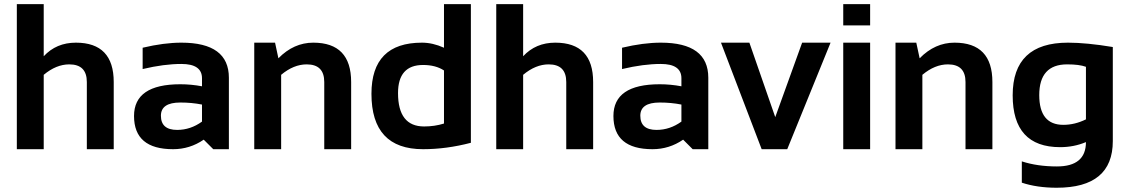

<svg xmlns="http://www.w3.org/2000/svg" viewBox="-20 -718 5436 924"><path d="M61 0V-698.2H190.4V-447.3Q251 -512.7 345.2 -512.7Q527.3 -512.7 527.3 -323.2V0H397.9V-323.2Q397.9 -408.2 313.5 -408.2Q250.5 -408.2 190.4 -357.9V0Z M625 -159.7Q625 -312.5 847.7 -312.5Q899.9 -312.5 952.1 -302.7V-341.3Q952.1 -410.2 853 -410.2Q769 -410.2 666.5 -385.7V-488.3Q769 -512.7 853 -512.7Q1081.5 -512.7 1081.5 -343.8V0H1006.3L960.4 -45.9Q893.6 0 813 0Q625 0 625 -159.7ZM847.7 -224.6Q754.4 -224.6 754.4 -161.1Q754.4 -92.8 832.5 -92.8Q897 -92.8 952.1 -132.8V-214.8Q903.3 -224.6 847.7 -224.6Z M1203.6 0V-512.7H1303.7L1319.8 -437.5Q1393.6 -512.7 1487.8 -512.7Q1669.9 -512.7 1669.9 -323.2V0H1540.5V-323.2Q1540.5 -408.2 1456.1 -408.2Q1393.1 -408.2 1333 -357.9V0Z M2116.7 -378.9Q2076.7 -405.3 2016.1 -405.3Q1895.5 -405.3 1895.5 -270Q1895.5 -109.4 2021 -109.4Q2071.8 -109.4 2116.7 -123.5ZM2246.1 -30.8Q2128.4 0 2016.1 0Q1767.6 0 1767.6 -266.6Q1767.6 -512.7 2010.7 -512.7Q2062.5 -512.7 2116.7 -488.3V-698.2H2246.1Z M2368.2 0V-698.2H2497.6V-447.3Q2558.1 -512.7 2652.3 -512.7Q2834.5 -512.7 2834.5 -323.2V0H2705.1V-323.2Q2705.1 -408.2 2620.6 -408.2Q2557.6 -408.2 2497.6 -357.9V0Z M2932.1 -159.7Q2932.1 -312.5 3154.8 -312.5Q3207 -312.5 3259.3 -302.7V-341.3Q3259.3 -410.2 3160.2 -410.2Q3076.2 -410.2 2973.6 -385.7V-488.3Q3076.2 -512.7 3160.2 -512.7Q3388.7 -512.7 3388.7 -343.8V0H3313.5L3267.6 -45.9Q3200.7 0 3120.1 0Q2932.1 0 2932.1 -159.7ZM3154.8 -224.6Q3061.5 -224.6 3061.5 -161.1Q3061.5 -92.8 3139.6 -92.8Q3204.1 -92.8 3259.3 -132.8V-214.8Q3210.4 -224.6 3154.8 -224.6Z M3449.7 -512.7H3586.4L3710.9 -154.3L3840.3 -512.7H3977.1L3768.6 0H3645.5Z M4167.5 -698.2V-595.7H4038.1V-698.2ZM4167.5 -512.7V0H4038.1V-512.7Z M4289.6 0V-512.7H4389.6L4405.8 -437.5Q4479.5 -512.7 4573.7 -512.7Q4755.9 -512.7 4755.9 -323.2V0H4626.5V-323.2Q4626.5 -408.2 4542 -408.2Q4479 -408.2 4418.9 -357.9V0Z M5206.1 -396.5Q5174.3 -408.2 5115.7 -408.2Q4981.4 -408.2 4981.4 -260.3Q4981.4 -117.2 5097.2 -117.2Q5152.8 -117.2 5206.1 -143.6ZM5335.4 -39.1Q5335.4 185.5 5065.4 185.5Q4970.7 185.5 4897.5 161.1V58.6Q4972.2 83 5066.4 83Q5206.1 83 5206.1 -34.2Q5148.4 -9.8 5082 -9.8Q4853.5 -9.8 4853.5 -259.3Q4853.5 -512.7 5119.6 -512.7Q5209 -512.7 5335.4 -491.7Z"/></svg>

Font: SansationBold
Style: Bold
Weight: 700
Designer: Bernd Montag
Version: Version 1.301